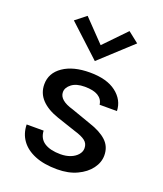

<svg xmlns="http://www.w3.org/2000/svg" viewBox="-141 -846 808 952"><g transform="rotate(20 263.0 -370.5)"><path d="M273.5 13Q203.5 13 155.5 -6.8Q107.5 -26.5 82.2 -61.8Q57 -97 56 -144.5H145.5Q147.5 -103 178.5 -83Q209.5 -63 263.5 -63Q292.5 -63 315.5 -72Q338.5 -81 352.2 -96.8Q366 -112.5 366 -131.5Q366 -156 347.8 -170.2Q329.5 -184.5 290 -196L191.5 -229Q132.5 -249 101.2 -282.2Q70 -315.5 70 -362Q70 -421.5 122.8 -457.8Q175.5 -494 263.5 -494Q353 -494 402.5 -456Q452 -418 454 -360H362.5Q359 -388.5 334.2 -403.8Q309.5 -419 263.5 -419Q219 -419 194.5 -400Q170 -381 170 -357Q170 -314 244 -293L347.5 -256.5Q406.5 -237.5 438.5 -207.8Q470.5 -178 470.5 -131.5Q470.5 -94.5 446 -61.5Q421.5 -28.5 377.2 -7.8Q333 13 273.5 13ZM266 -555.5 99.5 -709.5 156 -754 283 -622H249.5L377 -754L433.5 -709.5Z"/></g></svg>

Font: Karla Medium
Style: Regular
Weight: 500
Designer: Jonathan Pinhorn
Version: Version 2.001